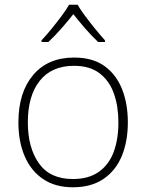

<svg xmlns="http://www.w3.org/2000/svg" viewBox="-20 -784 621 814"><path d="M522 -265Q522 -185 496.5 -123Q471 -61 419 -25.5Q367 10 289 10Q214 10 162.5 -25Q111 -60 84.5 -122Q58 -184 58 -265Q58 -392 120.5 -466Q183 -540 294 -540Q373 -540 423 -504Q473 -468 497.5 -406Q522 -344 522 -265ZM98 -265Q98 -158 145 -91.5Q192 -25 289 -25Q356 -25 399 -55.5Q442 -86 462 -140Q482 -194 482 -265Q482 -333 463 -387Q444 -441 402.5 -473Q361 -505 294 -505Q199 -505 148.5 -441.5Q98 -378 98 -265ZM309 -764Q321 -743 341.5 -715.5Q362 -688 384.5 -660.5Q407 -633 425 -613V-606H396Q369 -631 341 -663.5Q313 -696 291 -724Q269 -696 240.5 -663.5Q212 -631 185 -606H156V-613Q175 -633 197.5 -660.5Q220 -688 240.5 -715.5Q261 -743 273 -764Z"/></svg>

Font: Noto Sans Arabic UI XLt
Style: Regular
Weight: 200
Designer: Monotype Design Team, Nadine Chahine and Nizar Qandah
Foundry: Monotype Imaging Inc.
Version: Version 2.010; ttfautohint (v1.8.4.7-5d5b)